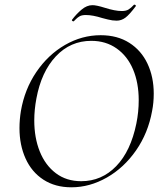

<svg xmlns="http://www.w3.org/2000/svg" viewBox="-20 -786 691 818"><path d="M63 -240Q63 -276 69 -313Q85 -406 135 -479.5Q185 -553 257 -594.5Q329 -636 409 -636Q480 -636 531 -603.5Q582 -571 608.5 -514.5Q635 -458 635 -387Q635 -348 628 -313Q611 -219 559.5 -145Q508 -71 435 -29.5Q362 12 284 12Q215 12 165 -20.5Q115 -53 89 -110.5Q63 -168 63 -240ZM561 -260Q571 -309 571 -359Q571 -433 547 -490Q523 -547 477 -579.5Q431 -612 369 -612Q280 -612 218 -546Q156 -480 135 -366Q126 -318 126 -273Q126 -199 149.5 -140.5Q173 -82 218 -48Q263 -14 326 -14Q413 -14 475 -78Q537 -142 561 -260ZM293 -695Q290 -695 287.5 -697.5Q285 -700 287 -702Q305 -726 327.5 -745Q350 -764 374 -764Q391 -764 426 -753Q470 -739 499 -739Q517 -739 527.5 -745.5Q538 -752 551 -766H553Q556 -766 558 -763.5Q560 -761 558 -759Q531 -723 514 -710.5Q497 -698 477 -698Q459 -698 439.5 -703Q420 -708 416 -709Q375 -722 346 -722Q329 -722 320 -717Q311 -712 304 -705Q297 -698 294 -695Z"/></svg>

Font: Cormorant Infant
Style: Italic
Weight: 400
Italic angle: -10°
Designer: Christian Thalmann (Catharsis Fonts)
Foundry: Catharsis Fonts
Version: Version 4.000